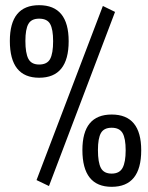

<svg xmlns="http://www.w3.org/2000/svg" viewBox="-20 -722 570 741"><path d="M411 -280Q525 -280 525 -142Q525 -1 411 -1Q298 -1 298 -143Q298 -280 411 -280ZM121 -27 377 -699 424 -676 169 -4ZM358 -143Q358 -95 369.5 -73.5Q381 -52 411 -52Q441 -52 453 -74Q465 -96 465 -142Q465 -188 453 -208.5Q441 -229 411 -229Q381 -229 369.5 -208.5Q358 -188 358 -143ZM131 -702Q245 -702 245 -563Q245 -422 131 -422Q18 -422 18 -564Q18 -702 131 -702ZM78 -564Q78 -517 89.5 -495Q101 -473 131 -473Q162 -473 173.5 -494.5Q185 -516 185 -563Q185 -609 173.5 -629.5Q162 -650 131 -650Q101 -650 89.5 -629.5Q78 -609 78 -564Z"/></svg>

Font: TitilliumText22L Rg
Style: Regular
Weight: 400
Designer: Campivisivi
Foundry: Campivisivi
Version: 1.000